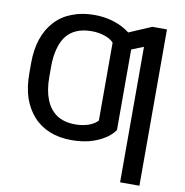

<svg xmlns="http://www.w3.org/2000/svg" viewBox="-98 -830 1083 1127"><g transform="rotate(10 443.5 -266.5)"><path d="M621.1 -390.6Q621.1 -316.4 621.1 -94.7Q599.6 -63.5 561.5 -40Q524.4 -16.6 474.6 -2.9Q424.8 9.8 368.2 9.8Q293.9 9.8 236.3 -13.7Q178.7 -37.1 138.7 -82Q98.6 -127 77.1 -189.5Q56.6 -252.9 56.6 -332Q56.6 -351.6 56.6 -389.6Q85.9 -389.6 175.8 -390.6Q175.8 -376 175.8 -332Q175.8 -254.9 197.3 -200.2Q218.8 -144.5 262.7 -114.3Q306.6 -85 374 -85Q415 -85 450.2 -96.7Q485.4 -108.4 506.8 -130.9Q506.8 -217.8 506.8 -390.6Q535.2 -390.6 621.1 -390.6ZM621.1 -632.8Q621.1 -560.5 621.1 -341.8Q592.8 -341.8 506.8 -341.8Q506.8 -405.3 506.8 -595.7Q487.3 -617.2 451.2 -628.9Q416 -640.6 375 -640.6Q324.2 -640.6 287.1 -625Q249 -609.4 224.6 -578.1Q200.2 -546.9 188.5 -501Q175.8 -455.1 175.8 -395.5Q175.8 -377 175.8 -339.8Q146.5 -339.8 56.6 -339.8Q56.6 -353.5 56.6 -395.5Q56.6 -475.6 78.1 -539.1Q99.6 -602.5 140.6 -646.5Q181.6 -691.4 241.2 -713.9Q299.8 -737.3 375 -737.3Q429.7 -737.3 478.5 -723.6Q526.4 -710 563.5 -686.5Q600.6 -663.1 621.1 -632.8ZM807.6 -727.5Q807.6 -494.1 807.6 204.1Q778.3 204.1 692.4 204.1Q692.4 2.9 692.4 -603.5Q660.2 -590.8 564.5 -552.7Q564.5 -580.1 564.5 -661.1Q603.5 -677.7 719.7 -727.5Q742.2 -727.5 807.6 -727.5Z"/></g></svg>

Font: DeepSea
Style: Medium
Weight: 500
Designer: Stem
Version: Version 3.019;git-0a5106e0b